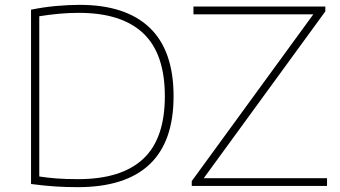

<svg xmlns="http://www.w3.org/2000/svg" viewBox="-20 -767 1404 792"><path d="M301 5Q251 5 208.5 2.2Q166 -0.5 108 -8V-727Q158.5 -737.5 210.5 -742.2Q262.5 -747 308 -747Q498.5 -747 597.2 -652.8Q696 -558.5 696 -370Q696 -182 596.5 -88.5Q497 5 301 5ZM302 -28Q480.5 -28 570.2 -111.2Q660 -194.5 660 -370Q660 -545.5 570.8 -629.8Q481.5 -714 305 -714Q266 -714 226.2 -710.5Q186.5 -707 142 -700V-39Q174.5 -34 212 -31Q249.5 -28 302 -28ZM771 0V-20L1272.5 -708H778V-740H1322V-720L820.5 -32H1329V0Z"/></svg>

Font: Encode Sans Expanded Expanded Thin
Style: Regular
Weight: 100
Width: 7
Designer: Multiple Designers
Foundry: Impallari Type
Version: Version 3.000; ttfautohint (v1.8.3) -l 8 -r 50 -G 200 -x 14 